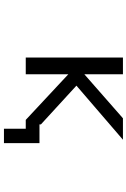

<svg xmlns="http://www.w3.org/2000/svg" viewBox="157 -722 685 1040"><g transform="rotate(90 500.0 -201.5)"><path d="M653.3 -72.3H754.9V120.1H676.8V2H660.2H628.9L381.8 -228.5V2H291V-524.4H381.8V-315.4L620.1 -524.4H736.3L443.4 -272.5L653.3 -80.1Z"/></g></svg>

Font: GenEi Gothic M Regular
Style: Regular
Weight: 400
Designer: o_tamon (Modified); [Source Han Sans]
Ryoko NISHIZUKA  (kana & ideographs); Paul D. Hunt (Latin, Greek & Cyrillic); Wenl
Version: Version 1.1a;Original Version 1.004